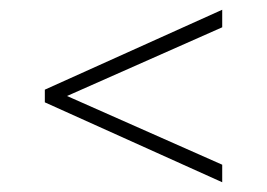

<svg xmlns="http://www.w3.org/2000/svg" viewBox="-20 -577 548 394"><path d="M436 -203 72 -367V-393L436 -557V-521L104 -374V-386L436 -239Z"/></svg>

Font: Encode Sans SC Condensed Thin
Style: Regular
Weight: 100
Width: 3
Designer: Multiple Designers
Foundry: Impallari Type
Version: Version 3.002